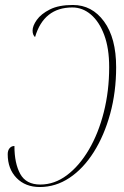

<svg xmlns="http://www.w3.org/2000/svg" viewBox="-20 -744 499 772"><path d="M273 -724Q350 -724 398.5 -657.5Q447 -591 447 -474Q447 -374 423 -286.5Q399 -199 357 -132.5Q315 -66 259.5 -29Q204 8 140 8Q82 8 46.5 -28.5Q11 -65 11 -124Q11 -139 18.5 -148Q26 -157 38 -157Q38 -87 61.5 -44.5Q85 -2 142 -2Q199 -2 249 -39.5Q299 -77 337.5 -142.5Q376 -208 397.5 -293.5Q419 -379 419 -474Q419 -550 399 -603.5Q379 -657 345.5 -685.5Q312 -714 271 -714Q156 -714 121 -595Q117 -598 114 -604.5Q111 -611 111 -621Q111 -640 128 -664Q145 -688 180.5 -706Q216 -724 273 -724Z"/></svg>

Font: Noto Serif Display ExtraCondensed Thin
Style: Italic
Weight: 100
Width: 2
Italic angle: -12°
Designer: Monotype Design Team
Foundry: Monotype Imaging Inc.
Version: Version 2.009